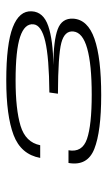

<svg xmlns="http://www.w3.org/2000/svg" viewBox="119 -841 350 628"><g transform="rotate(-90 294.0 -527.0)"><path d="M296.5 -371Q178 -371 121 -393.5Q64 -416 75 -478H116.5Q108.5 -433 153.5 -417.5Q198.5 -402 298.5 -402Q397 -402 449.5 -416.8Q502 -431.5 505 -462Q508 -491 467.5 -501.5Q427 -512 301.5 -512.5L305.5 -540.5Q419.5 -541.5 472.8 -554Q526 -566.5 528.5 -592.5Q531.5 -621.5 487.5 -636.2Q443.5 -651 345 -651Q250.5 -651 196.5 -634.8Q142.5 -618.5 133 -570.5H91.5Q103 -633.5 166.2 -657.5Q229.5 -681.5 345 -681.5Q464 -681.5 518.8 -660.2Q573.5 -639 571 -598Q569 -560 523 -544.2Q477 -528.5 395 -527.5Q476 -527 512.5 -513.2Q549 -499.5 547 -462.5Q544 -415 481.2 -393Q418.5 -371 296.5 -371Z"/></g></svg>

Font: Anybody UltraExpanded Light
Style: Italic
Weight: 300
Width: 9
Italic angle: -10°
Designer: Tyler Finck
Foundry: Etcetera Type Company
Version: Version 1.010; ttfautohint (v1.8.3) -l 8 -r 50 -G 200 -x 14 